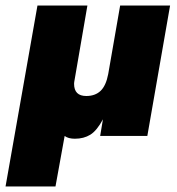

<svg xmlns="http://www.w3.org/2000/svg" viewBox="-49 -490 639 692"><path d="M221 10Q197 10 184 0L151 182H-29L86 -470H266L220 -203Q218 -193 218 -188Q218 -144 262 -144Q294 -144 313.5 -162.5Q333 -181 341 -223L384 -470H564L482 0H312L322 -60Q300 -19 276.5 -4.5Q253 10 221 10Z"/></svg>

Font: Celebes Black
Style: Italic
Weight: 900
Italic angle: -10°
Designer: Anugrah Pasau
Foundry: Lafontype
Version: Version 1.000; ttfautohint (v1.8.4)